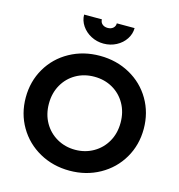

<svg xmlns="http://www.w3.org/2000/svg" viewBox="-139 -1109 1156 1242"><g transform="rotate(15 439.0 -488.0)"><path d="M44 -373Q44 -481 95.5 -569Q147 -657 237.5 -707Q328 -757 439 -757Q550 -757 640.5 -707Q731 -657 782.5 -569Q834 -481 834 -373Q834 -265 782.5 -177Q731 -89 640.5 -38.5Q550 12 439 12Q328 12 237.5 -38.5Q147 -89 95.5 -177Q44 -265 44 -373ZM439 -128Q506 -128 561 -159.5Q616 -191 647.5 -246.5Q679 -302 679 -373Q679 -444 647.5 -499.5Q616 -555 561.5 -586Q507 -617 439 -617Q371 -617 316.5 -586Q262 -555 230.5 -499.5Q199 -444 199 -373Q199 -302 230.5 -246.5Q262 -191 317 -159.5Q372 -128 439 -128ZM270 -988H389Q389 -968 403 -956Q417 -944 439 -944Q461 -944 475 -956Q489 -968 489 -988H608Q608 -949 585.5 -914.5Q563 -880 524 -859.5Q485 -839 439 -839Q394 -839 355 -859.5Q316 -880 293 -914.5Q270 -949 270 -988Z"/></g></svg>

Font: Evergrow Sans 
Style: ExtraBold
Weight: 800
Foundry: 10Web
Version: Version 1.000